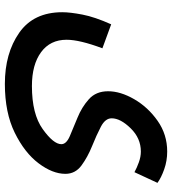

<svg xmlns="http://www.w3.org/2000/svg" viewBox="22 -516 724 809"><g transform="rotate(90 384.5 -111.0)"><path d="M31 -11Q31 110 117.5 170.5Q204 231 333 231Q454 231 538.5 189.5Q623 148 667.5 89Q712 30 712 -24Q712 -66 676.5 -92Q641 -118 595 -136.5Q549 -155 513.5 -173.5Q478 -192 478 -219Q478 -256 520 -299Q562 -342 618 -342Q640 -342 663.5 -333.5Q687 -325 705 -315L750 -412Q728 -428 692.5 -440.5Q657 -453 618 -453Q546 -453 488.5 -412.5Q431 -372 397.5 -314Q364 -256 364 -204Q364 -153 397.5 -123Q431 -93 475.5 -75Q520 -57 553.5 -42.5Q587 -28 587 -7Q587 26 523.5 71.5Q460 117 342 117Q252 117 199.5 78.5Q147 40 147 -29Q147 -84 183 -180L82 -217Q51 -148 41 -96Q31 -44 31 -11Z"/></g></svg>

Font: Noto Sans Arabic UI SemiCondensed Semi
Style: Regular
Weight: 600
Width: 4
Designer: Nadine Chahine - Monotype Design Team
Foundry: Monotype Imaging Inc.
Version: Version 1.900